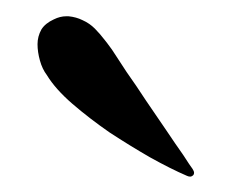

<svg xmlns="http://www.w3.org/2000/svg" viewBox="-20 -708 290 242"><path d="M222.7 -495.1Q224.6 -492.2 224.6 -490.2Q224.6 -488.3 223.6 -487.3Q221.7 -485.4 219.7 -485.4Q217.8 -485.4 215.8 -486.3Q195.3 -495.1 168.9 -509.8Q143.6 -524.4 118.2 -541Q92.8 -558.6 71.3 -577.1Q49.8 -595.7 39.1 -613.3Q33.2 -621.1 30.3 -631.8Q27.3 -642.6 27.3 -652.3Q27.3 -662.1 32.2 -670.9Q37.1 -678.7 47.9 -683.6Q55.7 -687.5 63.5 -687.5Q65.4 -687.5 66.4 -687.5Q76.2 -686.5 84 -682.6Q92.8 -678.7 99.6 -671.9Q106.4 -665 112.3 -657.2Q113.3 -656.2 121.1 -645.5Q128.9 -633.8 139.6 -617.2Q151.4 -600.6 164.1 -581.1Q177.7 -561.5 189.5 -543.9Q201.2 -526.4 210.9 -512.7Q219.7 -499 222.7 -495.1Z"/></svg>

Font: Mermaid
Style: Bold
Weight: 400
Designer: Scott Simpson
Version: Version 1.001